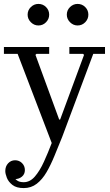

<svg xmlns="http://www.w3.org/2000/svg" viewBox="-26 -700 560 980"><path d="M238 30 64 -425H-6V-460H225V-425H160L155 -420L276 -90H281L403 -420L398 -425H328V-460H510V-425H450L291 0ZM95 260Q58 260 37.5 244Q17 228 9 207.5Q1 187 1 173Q1 149 15.5 133.5Q30 118 51 118Q72 118 86.5 132.5Q101 147 101 168Q101 189 86 201.5Q71 214 51 214Q40 214 30 208.5Q20 203 14 194Q8 185 8 173H38Q38 183 42.5 196.5Q47 210 59.5 220Q72 230 95 230Q127 230 152 201Q177 172 198 126Q219 80 238 30L291 0Q271 49 252 95.5Q233 142 211.5 179Q190 216 161.5 238Q133 260 95 260ZM370 -570Q348 -570 331.5 -586.5Q315 -603 315 -625Q315 -648 331.5 -664Q348 -680 370 -680Q393 -680 409 -664Q425 -648 425 -625Q425 -603 409 -586.5Q393 -570 370 -570ZM170 -570Q148 -570 131.5 -586.5Q115 -603 115 -625Q115 -648 131.5 -664Q148 -680 170 -680Q193 -680 209 -664Q225 -648 225 -625Q225 -603 209 -586.5Q193 -570 170 -570Z"/></svg>

Font: Brygada 1918
Style: Regular
Weight: 400
Designer: Mateusz Machalski | Borys Kosmynka | Przemek Hoffer
Foundry: NIEPODLEGLA 2018
Version: Version 3.006